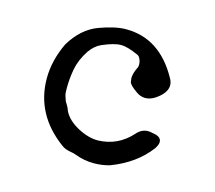

<svg xmlns="http://www.w3.org/2000/svg" viewBox="-76 -554 737 657"><g transform="rotate(15 293.0 -226.0)"><path d="M304.7 9.3Q272 9.3 239.7 -2.9Q231.9 -5.9 223.6 -7.3Q200.2 -10.7 187.5 -20.5Q75.7 -102.5 75.7 -230.5Q75.7 -293.9 106.9 -358.9Q144.5 -420.9 200.4 -441.7Q256.3 -462.4 294.9 -462.4Q414.1 -462.4 481.4 -341.8Q489.7 -328.6 489.7 -315.9Q489.7 -293.5 465.3 -272.7Q440.9 -252 418 -252Q400.9 -252 385.7 -263.2Q358.4 -282.2 356.7 -292.7Q355 -303.2 355 -306.2Q355 -322.3 367.2 -347.2Q368.7 -350.6 368.7 -356Q368.7 -366.7 364.7 -375.7Q360.8 -384.8 355 -387.7Q315.9 -405.8 292 -405.8Q267.6 -405.8 226.1 -387.7Q203.6 -377.9 186.5 -353.5Q163.1 -317.9 156.7 -283.2Q150.4 -248.5 150.4 -215.8L150.9 -200.2Q150.9 -191.4 159.2 -169.9Q169.4 -155.3 174.8 -139.6Q189.5 -110.4 227.1 -90.1Q264.6 -69.8 299.3 -69.8Q369.6 -71.8 417 -124.5Q434.6 -145 457.5 -145Q465.3 -145 474.1 -142.6Q505.4 -138.7 505.4 -119.1Q505.4 -109.4 496.1 -95.2Q448.2 -31.2 361.8 1.5Q335.4 9.3 304.7 9.3Z"/></g></svg>

Font: X Typewriter
Style: Regular
Weight: 400
Monospace: yes
Designer: GGBot
Version: 0.50